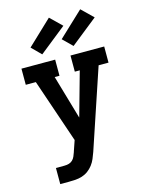

<svg xmlns="http://www.w3.org/2000/svg" viewBox="-142 -1075 885 1161"><g transform="rotate(-15 300.0 -495.0)"><path d="M87 0V-101H139Q153 -101 167 -104.5Q181 -108 191 -117.5Q201 -127 206.5 -140Q212 -153 217 -167V-168L240 -235L104 -634H41V-735H252V-634H222L302 -359L379 -634H348V-735H559V-634H497L330 -136Q323 -116 314.5 -96Q306 -76 293 -59Q280 -42 262.5 -29Q245 -16 224.5 -9.5Q204 -3 182.5 -1.5Q161 0 139 0ZM381 -786 322 -844 477 -990 549 -920ZM185 -786 127 -844 281 -990 353 -920Z"/></g></svg>

Font: Iosevka HT Extended
Style: Bold
Weight: 700
Width: 7
Monospace: yes
Designer: Belleve Invis
Foundry: Belleve Invis
Version: Version 32.3.0; ttfautohint (v1.8.4)